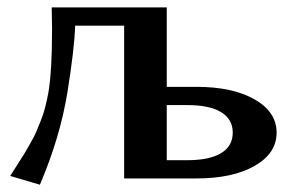

<svg xmlns="http://www.w3.org/2000/svg" viewBox="-20 -487 802 524"><path d="M318.8 -417H185.1Q183.1 -353.5 164.1 -235.8Q144 -111.8 88.9 17.1L7.8 -6.8Q12.2 -13.7 27.3 -37.4Q42.5 -61 46.9 -68.4Q51.3 -75.7 62.7 -95.7Q74.2 -115.7 78.9 -127.2Q83.5 -138.7 91.1 -157.2Q98.6 -175.8 103.3 -194.1Q107.9 -212.4 111.8 -232.9Q122.1 -292 122.1 -408.2Q122.1 -417 121.6 -439Q121.1 -460.9 121.1 -466.8H435.1V-250H516.1Q614.7 -250 674.8 -215.8Q734.9 -181.6 734.9 -125Q734.9 -68.4 674.8 -34.2Q614.7 0 516.1 0H318.8ZM435.1 -200.2V-49.8H491.2Q551.8 -49.8 583.5 -69.1Q615.2 -88.4 615.2 -125Q615.2 -161.6 583.5 -180.9Q551.8 -200.2 491.2 -200.2Z"/></svg>

Font: Resagokr
Style: Bold
Weight: 600
Designer: gluk
Foundry: gluk
Version: Version 0.95